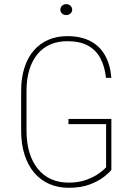

<svg xmlns="http://www.w3.org/2000/svg" viewBox="-20 -895 641 926"><path d="M517.1 -321.3V-75.7Q507.8 -63 481.9 -42.5Q456.1 -22 413.6 -5.6Q371.1 10.7 311.5 10.7Q259.8 10.7 217.5 -7.8Q175.3 -26.4 145 -62Q114.7 -97.7 98.4 -148.7Q82 -199.7 82 -264.6V-456.5Q82 -519 97.7 -568.1Q113.3 -617.2 142.6 -651.1Q171.9 -685.1 212.9 -702.9Q253.9 -720.7 304.2 -720.7Q369.6 -720.7 415 -697.3Q460.4 -673.8 486.1 -628.9Q511.7 -584 517.1 -519.5H491.2Q485.4 -573.7 464.6 -613.3Q443.8 -652.8 405 -674.6Q366.2 -696.3 304.2 -696.3Q258.3 -696.3 221.9 -680.2Q185.5 -664.1 160.2 -633.1Q134.8 -602.1 121.3 -557.9Q107.9 -513.7 107.9 -457.5V-264.6Q107.9 -206.1 121.8 -159.9Q135.7 -113.8 162.1 -81.1Q188.5 -48.3 226.1 -31.2Q263.7 -14.2 311 -14.2Q359.9 -14.2 397.2 -28.1Q434.6 -42 458.5 -59.6Q482.4 -77.1 491.7 -87.9V-296.4H310.1V-321.3ZM271 -847.7Q271 -859.4 279.3 -867.2Q287.6 -875 298.8 -875Q311.5 -875 319.8 -867.2Q328.1 -859.4 328.1 -847.7Q328.1 -837.4 319.8 -829.8Q311.5 -822.3 298.8 -822.3Q287.6 -822.3 279.3 -829.8Q271 -837.4 271 -847.7Z"/></svg>

Font: Roboto Condensed Thin
Style: Regular
Weight: 250
Width: 3
Designer: Christian Robertson
Foundry: Google
Version: Version 3.009; 2024